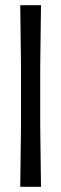

<svg xmlns="http://www.w3.org/2000/svg" viewBox="-20 -720 236 740"><path d="M58 0Q59 -72 59.5 -118Q60 -164 60.5 -194.5Q61 -225 61 -247.5Q61 -270 61 -293.5Q61 -317 61 -350Q61 -383 61 -406.5Q61 -430 61 -452.5Q61 -475 60.5 -505.5Q60 -536 59.5 -582Q59 -628 58 -700H138Q137 -628 136.5 -582Q136 -536 135.5 -505.5Q135 -475 135 -452.5Q135 -430 135 -406.5Q135 -383 135 -350Q135 -317 135 -293.5Q135 -270 135 -247.5Q135 -225 135.5 -194.5Q136 -164 136.5 -118Q137 -72 138 0Z"/></svg>

Font: Ojuju ExtraLight ExtraBold
Style: Regular
Weight: 800
Version: Version 1.000